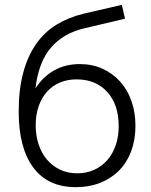

<svg xmlns="http://www.w3.org/2000/svg" viewBox="-20 -761 621 791"><path d="M330 -645Q242 -625 190.5 -565.5Q139 -506 126 -397Q157 -445 203 -471Q249 -497 309 -497Q360 -497 402 -478Q444 -459 474.5 -425.5Q505 -392 521.5 -345Q538 -298 538 -242Q538 -186 521 -139.5Q504 -93 472 -60Q440 -27 394.5 -8.5Q349 10 292 10Q177 10 117 -71Q57 -152 57 -301Q57 -392 75.5 -461Q94 -530 128.5 -579.5Q163 -629 213 -659.5Q263 -690 326 -705L482 -741L495 -684ZM127 -245Q127 -203 139 -166.5Q151 -130 173.5 -103.5Q196 -77 227.5 -62Q259 -47 298 -47Q337 -47 368.5 -61.5Q400 -76 422.5 -102Q445 -128 457 -163.5Q469 -199 469 -241Q469 -330 422 -382Q375 -434 295 -434Q258 -434 227 -421Q196 -408 174 -383.5Q152 -359 139.5 -324Q127 -289 127 -245Z"/></svg>

Font: Oxford Sans
Style: Regular
Weight: 400
Designer: Matt McInerney, Pablo Impallari, Rodrigo Fuenzalida
Foundry: Matt McInerney, Pablo Impallari, Rodrigo Fuenzalida
Version: Version 3.000g; ttfautohint (v1.5) -l 8 -r 28 -G 28 -x 14 -D